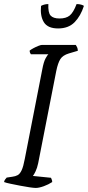

<svg xmlns="http://www.w3.org/2000/svg" viewBox="-27 -925 433 945"><path d="M149 0Q140 0 119 -3Q98 -6 72.5 -11Q47 -16 25 -20.5Q3 -25 -7 -29Q-6 -36 -1.5 -42Q3 -48 6 -51L33 -55Q49 -57 60 -63Q71 -69 79.5 -87Q88 -105 95 -143L181 -583Q188 -621 197.5 -638Q207 -655 211 -658H125Q123 -661 121 -665Q119 -669 119 -676Q125 -681 137 -687.5Q149 -694 161.5 -699Q174 -704 180 -704H346Q349 -700 352.5 -692.5Q356 -685 356 -675L312 -662Q282 -653 270 -634Q258 -615 250 -576L161 -122Q156 -98 148 -81.5Q140 -65 135 -59L224 -50Q225 -47 227.5 -41.5Q230 -36 230 -29Q212 -17 188.5 -8.5Q165 0 149 0ZM259 -785Q208 -785 189 -815.5Q170 -846 175 -896Q180 -899 189.5 -902Q199 -905 211 -905Q209 -863 222 -848.5Q235 -834 266 -834Q298 -834 316 -848.5Q334 -863 350 -905Q363 -905 373 -902Q383 -899 386 -896Q370 -846 340 -815.5Q310 -785 259 -785Z"/></svg>

Font: Texturina 72pt 72pt Light
Style: Italic
Weight: 300
Italic angle: -11°
Designer: Guillermo Torres Carreño
Foundry: Omnibus-Type
Version: Version 1.002; ttfautohint (v1.8.3)